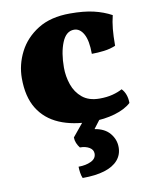

<svg xmlns="http://www.w3.org/2000/svg" viewBox="-81 -527 646 829"><g transform="rotate(-10 242.0 -112.5)"><path d="M469 -42Q443 -18 397 -4.5Q351 9 295 9Q213 9 153.5 -16.5Q94 -42 62 -94Q30 -146 30 -227Q30 -287 58 -342Q86 -397 142 -432Q198 -467 283 -467Q344 -467 386.5 -457Q429 -447 464 -428Q457 -400 454 -369.5Q451 -339 451 -296Q428 -286 400 -282.5Q372 -279 346 -279Q346 -337 330 -366Q314 -395 288 -395Q253 -395 235 -350.5Q217 -306 217 -241Q217 -203 229.5 -166.5Q242 -130 270.5 -106.5Q299 -83 346 -83Q378 -83 403 -89.5Q428 -96 446 -106Q457 -95 463 -78.5Q469 -62 469 -42ZM214 242Q209 231 207 216.5Q205 202 205 191Q237 191 260 180Q283 169 283 147Q283 130 266.5 120Q250 110 225 110Q217 100 212 88Q207 76 207 63L272 -16H346L301 43Q345 50 367.5 77Q390 104 390 138Q390 171 369.5 194.5Q349 218 310 230Q271 242 214 242Z"/></g></svg>

Font: Vollkorn Black
Style: Regular
Weight: 900
Designer: Friedrich Althausen
Foundry: Friedrich Althausen
Version: Version 5.000